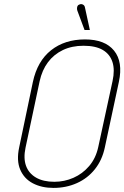

<svg xmlns="http://www.w3.org/2000/svg" viewBox="-20 -909 609 940"><path d="M396 -872Q395 -879 391 -883Q387 -887 381 -888.5Q375 -890 369 -887Q362 -885 359.5 -879.5Q357 -874 357 -867.5Q357 -861 359 -856L394 -762H420ZM141 -508 74 -188Q60 -123 79 -78.5Q98 -34 141 -11.5Q184 11 242 11Q304 11 356.5 -12.5Q409 -36 444.5 -80.5Q480 -125 493 -186L562 -508Q583 -606 538.5 -661Q494 -716 396 -716Q297 -716 230 -663Q163 -610 141 -508ZM105 -186 174 -511Q186 -566 215 -604.5Q244 -643 288 -664Q332 -685 389 -685Q448 -685 483 -664.5Q518 -644 530.5 -605.5Q543 -567 531 -512L461 -189Q449 -134 416.5 -96Q384 -58 339.5 -38.5Q295 -19 246 -19Q192 -19 156.5 -39.5Q121 -60 107.5 -97Q94 -134 105 -186Z"/></svg>

Font: Advent Pro ExtraLight
Style: Italic
Weight: 250
Italic angle: -12°
Version: Version 3.000